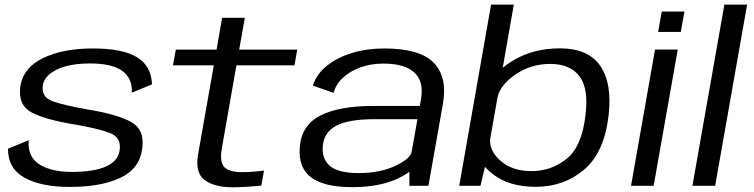

<svg xmlns="http://www.w3.org/2000/svg" viewBox="-20 -805 3266 832"><path d="M282 5Q158.5 5 86.5 -34.8Q14.5 -74.5 14.5 -160.5L104.5 -197.5Q98.5 -126 150.2 -93Q202 -60 290.5 -60Q388.5 -60 440.8 -84.2Q493 -108.5 498.5 -154.5Q506 -208 459.8 -227.2Q413.5 -246.5 310 -264.5Q176 -286 116.2 -318.2Q56.5 -350.5 68.5 -432Q80.5 -511.5 166.5 -553.2Q252.5 -595 383 -595Q512.5 -595 574.5 -556.5Q636.5 -518 638.5 -439.5L551.5 -403.5Q554 -466.5 509.2 -498.2Q464.5 -530 371 -530Q279 -530 224.8 -502.8Q170.5 -475.5 165.5 -433.5Q159 -384 207.5 -366.5Q256 -349 355 -331.5Q490 -309.5 549.2 -275.8Q608.5 -242 596 -158.5Q584.5 -74 501.5 -34.5Q418.5 5 282 5Z M988 6.5Q909.5 6.5 866.8 -24.8Q824 -56 839 -139.5L906.5 -522H729.5L742 -590H918.5L942.5 -728H1041L1016.5 -590H1268L1256 -522H1004.5L941.5 -163.5Q930.5 -101 953 -80Q975.5 -59 1028 -59Q1071 -59 1124 -66L1112.5 -1Q1043.5 6.5 988 6.5Z M1754 0V-61Q1735 -46.5 1708.5 -33.5Q1627 6 1507 6Q1384.5 6 1328.2 -36.2Q1272 -78.5 1279 -167Q1286 -262 1367.8 -304Q1449.5 -346 1599 -346H1799L1804.5 -376Q1817.5 -451.5 1775.8 -490.5Q1734 -529.5 1641.5 -529.5Q1588.5 -529.5 1543.2 -513.5Q1498 -497.5 1466.8 -469Q1435.5 -440.5 1425.5 -402.5L1336 -434Q1351.5 -484 1396.5 -520Q1441.5 -556 1505.8 -575.5Q1570 -595 1644.5 -595Q1800 -595 1859.8 -532.8Q1919.5 -470.5 1899.5 -356.5L1836.5 0ZM1764 -148 1789 -288.5H1602Q1494 -288.5 1439.8 -261.5Q1385.5 -234.5 1379 -175Q1373 -118 1409 -86.5Q1445 -55 1535 -55Q1626.5 -55 1692.5 -86Q1758.5 -117 1764 -148Z M1970 0 2108 -785H2206.5L2158.5 -511.5Q2176.5 -526 2200.5 -541Q2289 -595.5 2406 -595.5Q2528 -595.5 2580.5 -520.5Q2633 -445.5 2617.5 -307Q2599.5 -145.5 2511.8 -70.5Q2424 4.5 2302 4.5Q2185.5 4.5 2115.5 -50.5Q2095 -66.5 2081.5 -82L2062 0ZM2136 -383.5 2104 -202.5Q2100 -152 2147 -110Q2198.5 -63.5 2282.5 -63.5Q2369.5 -63.5 2435.5 -116.8Q2501.5 -170 2517 -305Q2531.5 -421 2491.2 -474.5Q2451 -528 2364 -528Q2280 -528 2212.5 -481.5Q2148 -437 2136 -383.5Z M2714.5 0 2818.5 -590.5H2917L2812.5 0ZM2847.5 -755H2946L2930 -666.5H2832Z M2980.5 0 3119 -785H3217.5L3079 0Z"/></svg>

Font: Anybody ExtraExpanded Regular
Style: Italic
Weight: 400
Width: 8
Italic angle: -10°
Designer: Tyler Finck
Foundry: Etcetera Type Company
Version: Version 1.010; ttfautohint (v1.8.3) -l 8 -r 50 -G 200 -x 14 